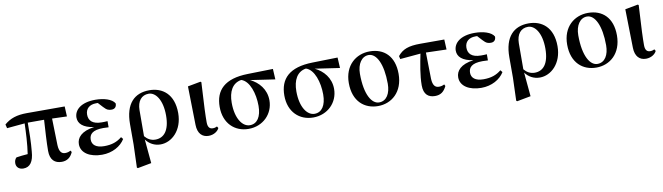

<svg xmlns="http://www.w3.org/2000/svg" viewBox="-39 -1154 6810 1971"><g transform="rotate(-10 3366.5 -168.5)"><path d="M521 16C575 16 615 -11 638 -66L628 -82C609 -72 595 -67 570 -67C534 -67 509 -92 506 -161L499 -439L653 -434L648 -539H254C148 -539 78 -515 17 -462L27 -422L213 -439C210 -343 205 -228 189 -123C147 -120 109 -116 70 -110C54 -95 47 -75 47 -52C47 -10 78 15 121 15C191 15 228 -38 235 -143C244 -232 246 -345 246 -441H416C409 -327 401 -207 401 -119C401 -23 450 16 521 16Z M941 16C1049 16 1138 -35 1181 -106L1163 -128C1113 -87 1058 -67 978 -67C891 -67 852 -104 852 -156C852 -212 886 -252 999 -252C1011 -252 1024 -252 1055 -250V-314C1030 -312 1014 -312 994 -312C897 -312 860 -355 860 -416C860 -477 902 -515 971 -515H989L1034 -466C1069 -427 1089 -423 1118 -423C1151 -423 1170 -444 1169 -479C1142 -527 1057 -552 969 -552C818 -552 747 -483 747 -405C747 -343 795 -294 909 -278C773 -260 724 -198 724 -131C724 -38 817 16 941 16Z M1269 208 1278 215 1422 188 1399 -62C1434 -14 1487 16 1551 16C1668 16 1784 -91 1784 -270C1784 -468 1668 -552 1532 -552C1376 -552 1277 -456 1277 -243V-32ZM1397 -97 1398 -369C1399 -462 1444 -518 1519 -518C1590 -518 1657 -432 1657 -268C1657 -109 1595 -42 1507 -42C1461 -42 1425 -63 1397 -97Z M2052 15C2108 15 2149 -16 2163 -47L2152 -65C2140 -59 2127 -54 2108 -54C2078 -54 2055 -70 2055 -126C2055 -197 2058 -288 2073 -541L2064 -547L1930 -522L1938 -119C1940 -29 1985 15 2052 15Z M2469 16C2619 16 2729 -95 2729 -236C2729 -352 2656 -433 2569 -475L2826 -437L2820 -547L2557 -541C2314 -536 2214 -431 2214 -257C2214 -85 2325 16 2469 16ZM2480 -492C2566 -465 2609 -327 2609 -200C2609 -86 2564 -19 2488 -19C2412 -19 2343 -111 2343 -278C2343 -394 2386 -477 2480 -492Z M3143 16C3293 16 3403 -95 3403 -236C3403 -352 3330 -433 3243 -475L3500 -437L3494 -547L3231 -541C2988 -536 2888 -431 2888 -257C2888 -85 2999 16 3143 16ZM3154 -492C3240 -465 3283 -327 3283 -200C3283 -86 3238 -19 3162 -19C3086 -19 3017 -111 3017 -278C3017 -394 3060 -477 3154 -492Z M3818 16C3958 16 4082 -83 4082 -274C4082 -458 3978 -552 3828 -552C3686 -552 3562 -453 3562 -268C3562 -76 3678 16 3818 16ZM3835 -19C3760 -19 3691 -121 3691 -342C3691 -446 3740 -517 3812 -517C3894 -517 3955 -398 3955 -193C3955 -92 3913 -19 3835 -19Z M4412 16C4471 16 4506 -11 4533 -67L4524 -85C4507 -76 4490 -71 4468 -71C4429 -71 4404 -95 4401 -166L4396 -440L4610 -434L4605 -539H4356C4231 -539 4169 -515 4118 -452L4125 -420L4339 -439C4319 -340 4295 -220 4295 -115C4295 -20 4343 16 4412 16Z M4895 16C5003 16 5092 -35 5135 -106L5117 -128C5067 -87 5012 -67 4932 -67C4845 -67 4806 -104 4806 -156C4806 -212 4840 -252 4953 -252C4965 -252 4978 -252 5009 -250V-314C4984 -312 4968 -312 4948 -312C4851 -312 4814 -355 4814 -416C4814 -477 4856 -515 4925 -515H4943L4988 -466C5023 -427 5043 -423 5072 -423C5105 -423 5124 -444 5123 -479C5096 -527 5011 -552 4923 -552C4772 -552 4701 -483 4701 -405C4701 -343 4749 -294 4863 -278C4727 -260 4678 -198 4678 -131C4678 -38 4771 16 4895 16Z M5223 208 5232 215 5376 188 5353 -62C5388 -14 5441 16 5505 16C5622 16 5738 -91 5738 -270C5738 -468 5622 -552 5486 -552C5330 -552 5231 -456 5231 -243V-32ZM5351 -97 5352 -369C5353 -462 5398 -518 5473 -518C5544 -518 5611 -432 5611 -268C5611 -109 5549 -42 5461 -42C5415 -42 5379 -63 5351 -97Z M6094 16C6234 16 6358 -83 6358 -274C6358 -458 6254 -552 6104 -552C5962 -552 5838 -453 5838 -268C5838 -76 5954 16 6094 16ZM6111 -19C6036 -19 5967 -121 5967 -342C5967 -446 6016 -517 6088 -517C6170 -517 6231 -398 6231 -193C6231 -92 6189 -19 6111 -19Z M6611 15C6667 15 6708 -16 6722 -47L6711 -65C6699 -59 6686 -54 6667 -54C6637 -54 6614 -70 6614 -126C6614 -197 6617 -288 6632 -541L6623 -547L6489 -522L6497 -119C6499 -29 6544 15 6611 15Z"/></g></svg>

Font: Noto Serif CJK HK
Style: Bold
Weight: 700
Designer: Ryoko NISHIZUKA 西塚涼子 (kana & ideographs); Frank Grießhammer (Latin, Greek & Cyrillic); Wenlong ZHANG 张文龙 (bopomofo); San
Foundry: Adobe
Version: Version 2.001;hotconv 1.1.0;makeotfexe 2.6.0